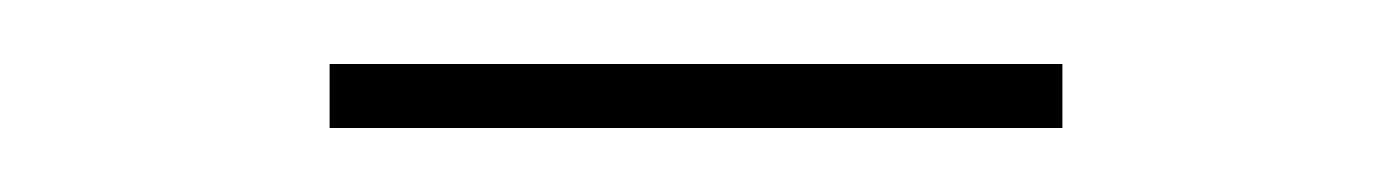

<svg xmlns="http://www.w3.org/2000/svg" viewBox="-20 -335 435 60"><path d="M83 -295V-315H312V-295Z"/></svg>

Font: IBM Plex Sans Devanagari Thin
Style: Regular
Weight: 100
Designer: Mike Abbink, Paul van der Laan, Pieter van Rosmalen, Erin McLaughlin
Foundry: Bold Monday
Version: Version 1.1